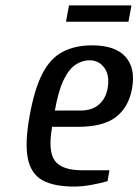

<svg xmlns="http://www.w3.org/2000/svg" viewBox="-20 -677 510 707"><path d="M253 10Q178 10 136 -13.5Q94 -37 82.5 -93.5Q71 -150 89 -250Q107 -350 136.5 -406.5Q166 -463 211.5 -486.5Q257 -510 319 -510Q405 -510 442.5 -467.5Q480 -425 466 -350Q454 -283 407.5 -246.5Q361 -210 267 -210H172Q156 -120 182 -85Q208 -50 283 -50H383L376 -10Q353 -3 318 3.5Q283 10 253 10ZM182 -270H277Q318 -270 343.5 -291.5Q369 -313 376 -350Q385 -399 364.5 -427Q344 -455 310 -455Q283 -455 258.5 -439Q234 -423 214.5 -383Q195 -343 182 -270ZM223 -597 234 -657H464L453 -597Z"/></svg>

Font: Cuprum
Style: Italic
Weight: 400
Italic angle: -10°
Designer: Jovanny Lemonad
Foundry: Jovanny Lemonad
Version: Version 3.000